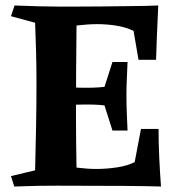

<svg xmlns="http://www.w3.org/2000/svg" viewBox="-20 -680 642 700"><path d="M416 -371V-287Q393 -291 377 -293.5Q361 -296 342.5 -297.5Q324 -299 293 -299Q269 -299 241.5 -298Q214 -297 181 -292V-366Q216 -363 241.5 -361.5Q267 -360 291 -360Q322 -360 341 -361.5Q360 -363 376.5 -365.5Q393 -368 416 -371ZM445 -454Q444 -424 442.5 -394.5Q441 -365 441 -333Q441 -300 442.5 -262.5Q444 -225 445 -204H390L357 -308V-351L390 -454ZM567 0Q479 -3 188 -3Q153 -3 120 -2.5Q87 -2 32 0L20 -38L108 -59Q110 -140 111.5 -218.5Q113 -297 113 -376Q113 -439 111.5 -492Q110 -545 108 -597L20 -621L33 -660Q83 -658 123 -657Q163 -656 192 -656Q221 -656 262 -656Q303 -656 348 -656.5Q393 -657 435 -657.5Q477 -658 509.5 -658.5Q542 -659 557 -660Q554 -597 552 -548.5Q550 -500 549 -462H485L467 -567Q442 -580 407 -586Q372 -592 333 -592Q315 -592 296.5 -590.5Q278 -589 259 -587Q258 -497 257.5 -417Q257 -337 257 -263Q257 -217 257.5 -169Q258 -121 259 -69Q276 -67 294 -65.5Q312 -64 330 -64Q370 -64 408 -70Q446 -76 471 -89L494 -210H558Q558 -164 560.5 -107.5Q563 -51 567 0Z"/></svg>

Font: Alkalami
Style: Regular
Weight: 400
Designer: Becca Hirsbrunner Spalinger
Foundry: SIL International
Version: Version 2.000